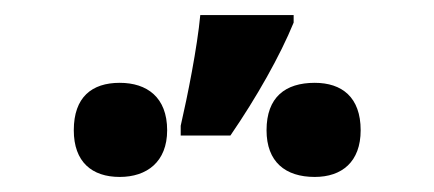

<svg xmlns="http://www.w3.org/2000/svg" viewBox="-20 -858 577 255"><path d="M370 -838H246C242 -795 229 -730 220 -691V-678H286C321 -729 352 -784 370 -828ZM139 -748C102 -748 78 -729 78 -685C78 -643 102 -623 139 -623C175 -623 202 -643 202 -685C202 -729 175 -748 139 -748ZM398 -748C359 -748 334 -729 334 -685C334 -643 359 -623 398 -623C434 -623 459 -643 459 -685C459 -729 434 -748 398 -748Z"/></svg>

Font: Noto Sans Display
Style: Bold
Weight: 700
Designer: Monotype Design Team
Foundry: Monotype Imaging Inc.
Version: Version 1.900